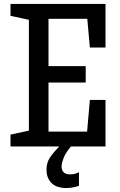

<svg xmlns="http://www.w3.org/2000/svg" viewBox="-20 -740 605 970"><path d="M33 -60 126 -80V-640L33 -660V-720H513V-500H434L421 -645H225V-406H413V-323H225V-75H420L434 -235H513V0H339Q312 30 301.5 58Q291 86 291 102Q291 118 301 129.5Q311 141 334 141Q352 141 365 136Q372 133 379 130V199Q369 202 358 205Q338 210 313 210Q294 210 276 205Q258 200 244.5 188.5Q231 177 223 159.5Q215 142 215 118Q215 82 232 56.5Q249 31 279 0H33Z"/></svg>

Font: HermeneusOne
Style: Regular
Weight: 400
Designer: Rodrigo Fuenzalida, Pablo Impallari
Foundry: Pablo Impallari, Rodrigo Fuenzalida
Version: Version 1.000; ttfautohint (v0.8) -G 200 -r 50